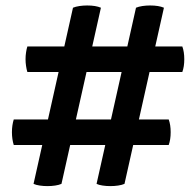

<svg xmlns="http://www.w3.org/2000/svg" viewBox="-20 -668 696 684"><path d="M99.5 -13Q108 -9 121.5 -7Q135 -5 149 -5Q163.5 -5 176.8 -7Q190 -9 199 -13L339.5 -640.5Q321 -648.5 290.5 -648.5Q276.5 -648.5 263 -646.5Q249.5 -644.5 240 -640.5ZM324 -13Q332 -9 345.5 -7Q359 -5 373 -5Q387.5 -5 401 -7Q414.5 -9 423.5 -13L564 -640.5Q545.5 -648.5 514.5 -648.5Q500.5 -648.5 487.2 -646.5Q474 -644.5 464.5 -640.5ZM581 -151.5Q588 -170.5 588 -197Q588 -223.5 581 -242.5H29Q26 -233 24.2 -221.2Q22.5 -209.5 22.5 -197Q22.5 -184.5 24.2 -172.8Q26 -161 29 -151.5ZM629.5 -411.5Q636.5 -430.5 636.5 -457Q636.5 -483.5 629.5 -502.5H77.5Q74.5 -493 72.8 -481.2Q71 -469.5 71 -457Q71 -445 72.8 -433Q74.5 -421 77.5 -411.5Z"/></svg>

Font: Signika Negative Light Medium
Style: Regular
Weight: 500
Version: Version 2.001